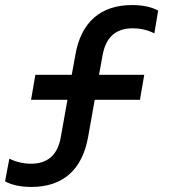

<svg xmlns="http://www.w3.org/2000/svg" viewBox="-53 -730 673 760"><path d="M245 -511 231 -434H87L70 -335H214L188 -189C176 -117 136 -82 70 -82C40 -82 10 -89 -16 -102L-33 -12C-5 3 31 10 71 10C196 10 273 -58 296 -189L322 -335H501L518 -434H339L353 -511C366 -583 405 -618 473 -618C501 -618 530 -612 558 -598L573 -688C546 -703 510 -710 470 -710C345 -710 267 -642 245 -511Z"/></svg>

Font: CommitMono
Style: 600Regular
Weight: 600
Monospace: yes
Designer: Eigil Nikolajsen
Foundry: Eigil Nikolajsen
Version: Version 1.143